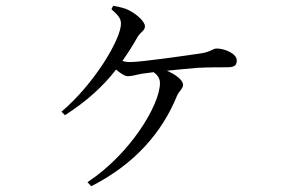

<svg xmlns="http://www.w3.org/2000/svg" viewBox="-20 -591 1040 665"><path d="M366 -559C389 -539 399 -527 399 -509C399 -456 308 -302 193 -204L205 -192C280 -240 337 -292 382 -350C396 -338 412 -327 423 -327C438 -327 455 -333 474 -336L512 -341C526 -331 534 -319 534 -303C534 -229 433 -59 283 40L296 54C448 -23 542 -134 593 -259C600 -276 614 -283 614 -298C614 -312 591 -332 558 -346C597 -350 638 -354 663 -356C699 -358 744 -358 768 -358C796 -358 800 -368 800 -382C800 -405 759 -423 730 -423C717 -423 710 -411 675 -406C634 -400 471 -376 430 -376C422 -376 413 -377 404 -380C423 -407 441 -435 457 -464C468 -481 482 -485 482 -500C482 -516 454 -541 431 -553C416 -562 395 -567 372 -571Z"/></svg>

Font: Source Han Serif
Style: Regular
Weight: 400
Designer: Ryoko NISHIZUKA 西塚涼子 (kana & ideographs); Frank Grießhammer (Latin, Greek & Cyrillic); Wenlong ZHANG 张文龙 (bopomofo); San
Foundry: Adobe Systems Incorporated
Version: Version 1.001;PS 1.001;hotconv 16.6.54;makeotf.lib2.5.65590